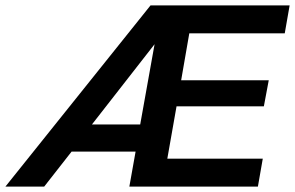

<svg xmlns="http://www.w3.org/2000/svg" viewBox="-43 -688 1088 708"><path d="M-23 0 512 -668H1025L1007 -565H655L625 -392H948L930 -296H608L574 -103H926L908 0H434L457 -129H221L120 0ZM296 -229H474L527 -525Z"/></svg>

Font: Gantari SemiBold
Style: Italic
Weight: 600
Italic angle: -10°
Designer: Anugrah Pasau
Foundry: Lafontype
Version: Version 1.000